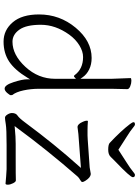

<svg xmlns="http://www.w3.org/2000/svg" viewBox="130 -894 777 1077"><g transform="rotate(90 518.5 -355.5)"><path d="M820 -631Q858 -656 892 -677.5Q926 -699 940.5 -711.5Q955 -724 961 -724Q974 -724 974 -712Q974 -698 888 -616L860 -588Q847 -574 819.5 -574Q792 -574 782 -582Q713 -647 676 -696Q654 -724 678 -724Q684 -724 698.5 -711.5Q713 -699 747.5 -677.5Q782 -656 820 -631ZM1010 2Q969 -2 929 -4H794Q704 -4 677 0.5Q650 5 640.5 5Q631 5 622.5 -8.5Q614 -22 614 -34Q614 -56 628.5 -65.5Q643 -75 668 -109Q791 -275 914 -412L922 -421L763 -409Q736 -408 694 -402H692Q676 -402 663 -432Q657 -445 657 -452.5Q657 -460 659 -460H661Q687 -458 708 -458H740Q752 -458 762 -459L919 -470L954 -476H958Q976 -474 994 -446Q1001 -435 1001 -429Q1001 -423 989 -416.5Q977 -410 970 -402Q820 -230 694 -58L687 -49L698 -50Q748 -55 786 -55H863Q974 -55 991 -56H992Q1000 -56 1008 -40Q1016 -24 1016 -11Q1016 2 1010 2ZM661 -460ZM480 -681 478 -592V-185Q478 -141 487 -99Q496 -57 513 -36Q514 -33 514 -27.5Q514 -22 501.5 -7.5Q489 7 477 7Q457 7 441 -42.5Q425 -92 425 -118V-136L416 -121Q373 -50 325.5 -18.5Q278 13 213.5 13Q149 13 105 -38.5Q61 -90 61 -186Q61 -302 135.5 -391.5Q210 -481 305 -481Q342 -481 370 -467Q398 -453 413 -431L422 -418V-593L418 -699Q418 -704 433 -704Q448 -704 464 -697.5Q480 -691 480 -681ZM413 -385Q411 -382 407.5 -382Q404 -382 402 -385Q367 -433 300 -433Q268 -433 234 -412Q200 -391 174 -355Q119 -278 119 -196Q119 -114 146.5 -75.5Q174 -37 214 -37Q288 -37 355 -109.5Q422 -182 422 -276V-393Z"/></g></svg>

Font: ToneOZ-Pinyin-WenKai-Light
Style: Light
Weight: 300
Designer: Fontworks Inc.
Foundry: ToneOZ
Version: Version 0.240331